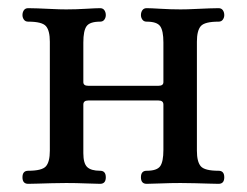

<svg xmlns="http://www.w3.org/2000/svg" viewBox="-20 -450 604 470"><path d="M49 0Q35 0 35 -16Q35 -32 49 -32Q83 -32 92.5 -43Q102 -54 102 -81V-348Q102 -375 92.5 -386Q83 -397 49 -397Q42 -397 38.5 -402Q35 -407 35 -413Q35 -420 38.5 -425Q42 -430 49 -430Q56 -430 72 -429.5Q88 -429 107 -428Q126 -427 142 -427Q166 -427 190.5 -428.5Q215 -430 225 -430Q232 -430 235.5 -425Q239 -420 239 -413Q239 -407 235.5 -402Q232 -397 225 -397Q200 -397 192 -386Q184 -375 184 -346V-249Q184 -240 196 -240H368Q380 -240 380 -249V-346Q380 -375 372 -386Q364 -397 339 -397Q332 -397 328.5 -402Q325 -407 325 -413Q325 -420 328.5 -425Q332 -430 339 -430Q349 -430 373.5 -428.5Q398 -427 422 -427Q438 -427 457 -428Q476 -429 492.5 -429.5Q509 -430 515 -430Q522 -430 525.5 -425Q529 -420 529 -413Q529 -407 525.5 -402Q522 -397 515 -397Q481 -397 471.5 -386Q462 -375 462 -348V-81Q462 -54 471.5 -43Q481 -32 515 -32Q529 -32 529 -16Q529 0 515 0Q509 0 492.5 -0.5Q476 -1 457 -1.5Q438 -2 422 -2Q398 -2 373.5 -1Q349 0 339 0Q325 0 325 -16Q325 -32 339 -32Q364 -32 372 -43Q380 -54 380 -83V-194Q380 -204 368 -204H196Q184 -204 184 -194V-75Q184 -50 193.5 -41Q203 -32 225 -32Q239 -32 239 -16Q239 0 225 0Q215 0 190.5 -1Q166 -2 142 -2Q126 -2 107 -1.5Q88 -1 72 -0.5Q56 0 49 0Z"/></svg>

Font: Zen Old Mincho
Style: Regular
Weight: 400
Designer: Yoshimichi Ohira
Foundry: Positype
Version: Version 1.001